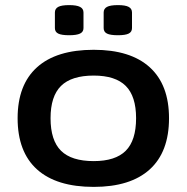

<svg xmlns="http://www.w3.org/2000/svg" viewBox="-20 -725 731 752"><path d="M347 7Q201 7 125 -61.5Q49 -130 49 -262Q49 -393 125 -461.5Q201 -530 347 -530Q491 -530 566.5 -461.5Q642 -393 642 -262Q642 -130 566.5 -61.5Q491 7 347 7ZM347 -94Q432 -94 472.5 -134.5Q513 -175 513 -262Q513 -348 472.5 -388.5Q432 -429 347 -429Q260 -429 219 -388.5Q178 -348 178 -262Q178 -175 219 -134.5Q260 -94 347 -94ZM442 -587Q412 -587 399 -593.5Q386 -600 386 -615V-676Q386 -691 399 -698Q412 -705 442 -705Q471 -705 484 -698Q497 -691 497 -676V-615Q497 -600 484 -593.5Q471 -587 442 -587ZM251 -587Q221 -587 208 -593.5Q195 -600 195 -615V-676Q195 -691 208 -698Q221 -705 251 -705Q280 -705 293.5 -698Q307 -691 307 -676V-615Q307 -600 293.5 -593.5Q280 -587 251 -587Z"/></svg>

Font: Asap Expanded SemiBold
Style: Regular
Weight: 600
Width: 7
Designer: Pablo Cosgaya
Foundry: Omnibus-Type
Version: Version 3.001; ttfautohint (v1.8.4.7-5d5b)